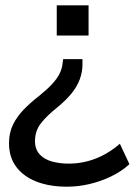

<svg xmlns="http://www.w3.org/2000/svg" viewBox="-20 -515 525 724"><path d="M233 189Q167 189 118 170Q69 151 41.5 114.5Q14 78 14 25Q14 -15 29.5 -46Q45 -77 70.5 -103Q96 -129 127 -153Q158 -178 176.5 -198Q195 -218 204.5 -237Q214 -256 216 -276L218 -292H291V-273Q291 -244 281 -216.5Q271 -189 250 -163Q229 -137 196 -110Q158 -80 135 -51Q112 -22 112 17Q112 48 129.5 67Q147 86 176 94Q205 102 239 102Q291 102 339.5 83.5Q388 65 432 27L468 104Q439 131 399.5 150Q360 169 317.5 179Q275 189 233 189ZM194 -381V-495H314V-381Z"/></svg>

Font: Nunito Sans 12pt ExtraLight 8pt Medium
Style: Regular
Weight: 500
Version: Version 3.101;gftools[0.9.27]